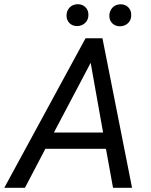

<svg xmlns="http://www.w3.org/2000/svg" viewBox="-60 -893 717 913"><path d="M443.8 -185.5H155.8L58.6 0H-39.6L346.7 -710.9H427.2L567.9 0H477.5ZM196.3 -262.7H430.2L371.1 -594.2ZM256.3 -819.8Q256.8 -842.3 271 -857.2Q285.2 -872.1 308.6 -873Q331.1 -873.5 345.9 -859.1Q360.8 -844.7 360.4 -821.8Q360.4 -799.3 345.7 -784.7Q331.1 -770 308.1 -769Q285.2 -768.6 270.8 -782.7Q256.3 -796.9 256.3 -819.8ZM460 -818.8Q460.4 -841.3 474.6 -856.4Q488.8 -871.6 511.7 -872.6Q535.2 -873 549.8 -858.6Q564.5 -844.2 564 -820.8Q564 -797.9 549.3 -783.4Q534.7 -769 511.7 -768.1Q489.3 -767.6 474.4 -781.7Q459.5 -795.9 460 -818.8Z"/></svg>

Font: TypoPRO Roboto
Style: Italic
Weight: 400
Italic angle: -12°
Designer: Google
Version: Version 2.136; 2016